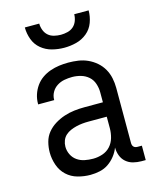

<svg xmlns="http://www.w3.org/2000/svg" viewBox="-113 -816 726 901"><g transform="rotate(-15 250.0 -366.0)"><path d="M214 8Q183 8 152.5 -0.5Q122 -9 99.5 -30Q77 -51 66.5 -81.5Q56 -112 56 -143Q56 -168 62.5 -193Q69 -218 85 -237.5Q101 -257 123 -270.5Q145 -284 169 -292Q193 -300 218 -303Q243 -306 269 -306H358V-355Q358 -376 351 -397Q344 -418 328 -432Q312 -446 291 -452Q270 -458 249 -458Q230 -458 211 -454.5Q192 -451 175.5 -440.5Q159 -430 149.5 -413Q140 -396 140 -377V-375H62V-378Q62 -401 69 -422.5Q76 -444 89 -462.5Q102 -481 120.5 -494Q139 -507 160.5 -514.5Q182 -522 204 -525Q226 -528 249 -528Q273 -528 297 -524.5Q321 -521 343 -511Q365 -501 383.5 -485Q402 -469 414 -448Q426 -427 431 -403Q436 -379 436 -355V-87Q436 -82 437.5 -77Q439 -72 442.5 -68.5Q446 -65 451 -63.5Q456 -62 461 -62H482V8H461Q441 8 421.5 3Q402 -2 387 -15Q372 -28 365 -47Q358 -66 358 -86Q350 -65 335.5 -46.5Q321 -28 302 -15Q283 -2 260 3Q237 8 214 8ZM246 -62Q269 -62 291.5 -69.5Q314 -77 329.5 -94Q345 -111 351.5 -134Q358 -157 358 -180V-236H269Q254 -236 239 -234.5Q224 -233 209.5 -229.5Q195 -226 181 -220Q167 -214 156 -204Q145 -194 139.5 -179.5Q134 -165 134 -150Q134 -130 143 -111.5Q152 -93 168.5 -81.5Q185 -70 205 -66Q225 -62 246 -62ZM250 -600Q220 -600 191 -607.5Q162 -615 139 -634Q116 -653 105.5 -681.5Q95 -710 95 -740H165Q165 -724 171 -708Q177 -692 189 -681.5Q201 -671 217.5 -667Q234 -663 250 -663Q266 -663 282.5 -667Q299 -671 311 -681.5Q323 -692 329 -708Q335 -724 335 -740H405Q405 -710 394.5 -681.5Q384 -653 361 -634Q338 -615 309 -607.5Q280 -600 250 -600Z"/></g></svg>

Font: Iosevka srxl
Style: Regular
Weight: 400
Monospace: yes
Designer: Belleve Invis
Foundry: Belleve Invis
Version: Version 33.0.1; ttfautohint (v1.8.3)